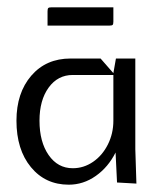

<svg xmlns="http://www.w3.org/2000/svg" viewBox="-20 -500 440 525"><path d="M110 -430V-469Q110 -476 112 -478Q114 -480 121 -480H290V-441Q290 -434 288 -432Q286 -430 279 -430ZM25 -170Q25 -246 65.5 -293Q106 -340 173 -340H255L290 -300L297 -340H350V-92L353 2L300 -1L296 -83Q276 -43 242 -19Q208 5 168 5Q104 5 64.5 -43Q25 -91 25 -170ZM88 -170Q88 -112 113 -76Q138 -40 179 -40Q209 -40 234.5 -57.5Q260 -75 275 -105Q290 -135 290 -170V-295H179Q138 -295 113 -260.5Q88 -226 88 -170Z"/></svg>

Font: Glametrix
Style: Regular
Weight: 500
Designer: gluk
Foundry: gluk
Version: Version 0.40